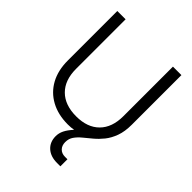

<svg xmlns="http://www.w3.org/2000/svg" viewBox="-242 -770 1097 1097"><g transform="rotate(45 307.0 -221.0)"><path d="M49 -650.5H116V-250Q116 -159 166.5 -108.8Q217 -58.5 308.5 -58.5Q398.5 -58.5 448.5 -108.8Q498.5 -159 498.5 -250V-650.5H567V-250Q567 -194.5 552.5 -154.8Q538 -115 515.5 -87Q493 -59 467.5 -37.8Q442 -16.5 419.2 2.2Q396.5 21 382.2 41.5Q368 62 368 89.5Q368 117 384 133.5Q400 150 427 150H446.5V207H419Q367 207 336.2 179Q305.5 151 305.5 104Q305.5 79.5 317 56Q328.5 32.5 354.5 4Q333.5 8 307.5 8Q228.5 8 170.2 -23.8Q112 -55.5 80.5 -113.2Q49 -171 49 -250Z"/></g></svg>

Font: Overused Grotesk Book
Style: Regular
Weight: 375
Version: Version 0.004